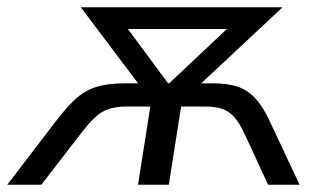

<svg xmlns="http://www.w3.org/2000/svg" viewBox="-53 -510 893 530"><path d="M-33 0 94 -166Q127 -210 153 -234.5Q179 -259 211 -269.5Q243 -280 292 -280H354L344 -259L170 -490H727L480 -259L472 -280H535Q577 -280 605 -270Q633 -260 654.5 -235.5Q676 -211 696 -166L774 0H687L620 -145Q607 -172 593 -187.5Q579 -203 560 -209.5Q541 -216 511 -216H447L413 0H328L362 -216H298Q269 -216 248.5 -209.5Q228 -203 211 -187.5Q194 -172 173 -145L61 0ZM411 -280H414L602 -457L597 -430H273L280 -457Z"/></svg>

Font: Nunito Sans 10pt
Style: Italic
Weight: 400
Italic angle: -9°
Designer: Vernon Adams
Foundry: Vernon Adams
Version: Version 3.101;gftools[0.9.27]